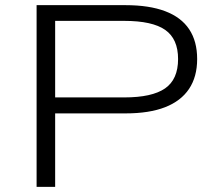

<svg xmlns="http://www.w3.org/2000/svg" viewBox="-20 -725 837 745"><path d="M122 0V-705H467Q559 -705 621 -681.5Q683 -658 714 -611.5Q745 -565 745 -496Q745 -427 713.5 -380Q682 -333 620.5 -309Q559 -285 467 -285H194V0ZM194 -347H462Q570 -347 620.5 -382Q671 -417 671 -496Q671 -574 621 -609Q571 -644 462 -644H194Z"/></svg>

Font: Nunito Sans 10pt Expanded Light
Style: Regular
Weight: 300
Width: 7
Designer: Vernon Adams
Foundry: Vernon Adams
Version: Version 3.101;gftools[0.9.27]